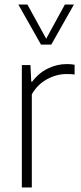

<svg xmlns="http://www.w3.org/2000/svg" viewBox="-20 -828 356 848"><path d="M76.5 -540.5H114.5L118 -467.5H122.5Q149.5 -504.5 190.2 -524.8Q231 -545 275 -545Q295 -545 309.5 -542V-499Q297.5 -501 273.5 -501Q229.5 -501 187.2 -477.8Q145 -454.5 120.5 -411.5V0H76.5ZM266.5 -808H306.5L206.5 -631H161L61 -808H101L184 -657Z"/></svg>

Font: Encode Sans Semi Condensed ExLight
Style: Regular
Weight: 275
Width: 4
Designer: Multiple Designers
Foundry: Impallari Type
Version: Version 2.000